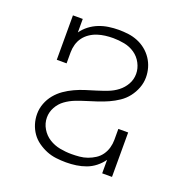

<svg xmlns="http://www.w3.org/2000/svg" viewBox="-104 -633 708 735"><g transform="rotate(20 250.0 -265.0)"><path d="M241 8Q221 8 200.5 5.5Q180 3 161.5 -4.5Q143 -12 126 -24Q109 -36 97.5 -52.5Q86 -69 80 -88.5Q74 -108 74 -129Q74 -151 82 -172Q90 -193 104 -210Q118 -227 136 -239.5Q154 -252 174.5 -261.5Q195 -271 216 -277.5Q237 -284 258 -290.5Q279 -297 300 -305Q321 -313 338.5 -326.5Q356 -340 367 -359.5Q378 -379 378 -402Q378 -424 367 -445Q356 -466 337 -479Q318 -492 295 -496.5Q272 -501 249 -501Q233 -501 217 -499Q201 -497 185.5 -492Q170 -487 156 -477.5Q142 -468 132.5 -455Q123 -442 118.5 -426Q114 -410 114 -394V-349H74V-530H114V-475Q126 -492 142.5 -504.5Q159 -517 178 -524.5Q197 -532 217.5 -535Q238 -538 258 -538Q278 -538 297.5 -535.5Q317 -533 335.5 -525.5Q354 -518 369.5 -505.5Q385 -493 396 -476.5Q407 -460 412.5 -441Q418 -422 418 -402Q418 -380 410 -359Q402 -338 388.5 -320.5Q375 -303 356.5 -290.5Q338 -278 318 -269Q298 -260 277 -253Q256 -246 234.5 -239.5Q213 -233 192.5 -225Q172 -217 154 -204Q136 -191 125 -171Q114 -151 114 -129Q114 -105 126.5 -84Q139 -63 159 -50.5Q179 -38 202.5 -33.5Q226 -29 250 -29Q266 -29 282.5 -30.5Q299 -32 314.5 -37.5Q330 -43 344 -52Q358 -61 367.5 -74.5Q377 -88 381.5 -104Q386 -120 386 -136V-181H426V0H386V-55Q374 -38 357.5 -25Q341 -12 322 -5Q303 2 282.5 5Q262 8 241 8Z"/></g></svg>

Font: Iosevka Slab Extralight
Style: Regular
Weight: 200
Monospace: yes
Designer: Belleve Invis
Foundry: Belleve Invis
Version: Version 11.1.1; ttfautohint (v1.8.3)